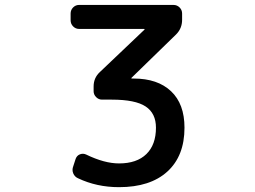

<svg xmlns="http://www.w3.org/2000/svg" viewBox="-20 -774 1040 782"><path d="M267.6 -718.8Q267.6 -733.4 277.8 -743.7Q288.1 -753.9 301.8 -753.9H686.5Q701.2 -753.9 711.4 -743.7Q721.7 -733.4 721.7 -718.8V-693.4Q721.7 -658.2 697.3 -633.8L515.6 -457Q514.6 -456.1 515.1 -455.1Q515.6 -454.1 516.6 -454.1H524.4Q622.1 -454.1 676.8 -402.3Q731.4 -350.6 731.4 -253.9Q731.4 -138.7 661.6 -75.2Q591.8 -11.7 464.8 -11.7Q374 -11.7 297.9 -47.9Q284.2 -53.7 278.3 -67.9Q272.5 -82 278.3 -96.7L288.1 -127Q293 -140.6 305.7 -145.5Q318.4 -150.4 331.1 -144.5Q405.3 -108.4 464.8 -108.4Q537.1 -108.4 576.2 -146.5Q615.2 -184.6 615.2 -253.9Q615.2 -312.5 573.2 -340.3Q531.2 -368.2 435.5 -368.2H395.5Q381.8 -368.2 371.6 -378.4Q361.3 -388.7 361.3 -402.3V-421.9Q361.3 -457 386.7 -480.5L568.4 -653.3Q569.3 -654.3 568.8 -655.3Q568.4 -656.2 566.4 -656.2H301.8Q288.1 -656.2 277.8 -666.5Q267.6 -676.8 267.6 -691.4Z"/></svg>

Font: Gen Jyuu Gothic L Monospace Medium
Style: Regular
Weight: 500
Designer: [Source Han Sans]
Ryoko NISHIZUKA  (kana & ideographs); Paul D. Hunt (Latin, Greek & Cyrillic); Wenlong ZHANG  (bopomofo
Version: Version 1.002.20150607